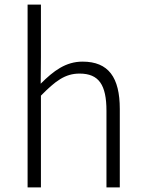

<svg xmlns="http://www.w3.org/2000/svg" viewBox="-20 -815 629 835"><path d="M100 0H158V-399C221 -463 263 -495 326 -495C410 -495 443 -446 443 -333V0H501V-341C501 -478 452 -547 339 -547C266 -547 213 -507 157 -451L158 -567V-795H100Z"/></svg>

Font: Spoqa Han Sans Neo Light
Style: Regular
Weight: 300
Designer: [Spoqa Han Sans Neo] Dong-huui Kim  Younghwa Kang  Yujin Lee  [Noto Sans] Ryoko NISHIZUKA  (kana & ideographs); Paul D. 
Foundry: Spoqa (http://www.spoqa-han-sans.com)
Version: Version 1.000